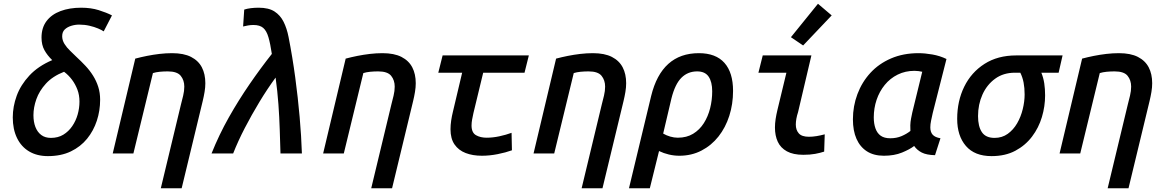

<svg xmlns="http://www.w3.org/2000/svg" viewBox="-20 -817 6200 1022"><path d="M235 14Q177 14 135 -11Q93 -36 70.5 -82.5Q48 -129 48 -192Q48 -250 69 -307.5Q90 -365 136.5 -415Q183 -465 258 -497Q232 -522 216.5 -550Q201 -578 201 -617Q201 -669 227.5 -704.5Q254 -740 302 -758Q350 -776 412 -776Q464 -776 505.5 -763Q547 -750 576 -735L532 -650Q522 -657 502 -665.5Q482 -674 456 -680Q430 -686 401 -686Q380 -686 359 -679.5Q338 -673 324.5 -660Q311 -647 311 -624Q311 -603 323 -583.5Q335 -564 353 -547Q371 -530 387 -514Q412 -491 435 -466.5Q458 -442 475.5 -414Q493 -386 503 -354.5Q513 -323 513 -286Q513 -228 495.5 -174.5Q478 -121 443.5 -78.5Q409 -36 357 -11Q305 14 235 14ZM251 -83Q289 -83 317 -100Q345 -117 364.5 -145.5Q384 -174 393.5 -208Q403 -242 403 -276Q403 -311 392 -340Q381 -369 363 -393Q345 -417 321 -435Q260 -411 224.5 -372Q189 -333 173.5 -289Q158 -245 158 -204Q158 -168 168.5 -141Q179 -114 199.5 -98.5Q220 -83 251 -83Z M836 185 943 -260Q949 -283 955 -308Q961 -333 961 -356Q961 -390 942 -413.5Q923 -437 873 -437Q851 -437 830.5 -435Q810 -433 794 -428L690 0H580L700 -505Q730 -513 762.5 -519.5Q795 -526 829 -530Q863 -534 896 -534Q958 -534 997 -514Q1036 -494 1054.5 -458.5Q1073 -423 1073 -374Q1073 -352 1069 -328Q1065 -304 1059 -279L947 185Z M1106 0Q1146 -100 1198 -192Q1250 -284 1308.5 -369Q1367 -454 1427 -530Q1419 -584 1409 -618.5Q1399 -653 1381 -668.5Q1363 -684 1329 -684Q1314 -684 1300 -681.5Q1286 -679 1274 -676L1280 -766Q1295 -771 1315 -773.5Q1335 -776 1357 -776Q1410 -776 1441 -756Q1472 -736 1489.5 -701Q1507 -666 1516 -620Q1537 -513 1551.5 -405Q1566 -297 1575 -194.5Q1584 -92 1587 0H1473Q1471 -63 1469 -128Q1467 -193 1462 -262Q1457 -331 1447 -404Q1403 -344 1361 -274.5Q1319 -205 1283 -135.5Q1247 -66 1221 0Z M1956 185 2063 -260Q2069 -283 2075 -308Q2081 -333 2081 -356Q2081 -390 2062 -413.5Q2043 -437 1993 -437Q1971 -437 1950.5 -435Q1930 -433 1914 -428L1810 0H1700L1820 -505Q1850 -513 1882.5 -519.5Q1915 -526 1949 -530Q1983 -534 2016 -534Q2078 -534 2117 -514Q2156 -494 2174.5 -458.5Q2193 -423 2193 -374Q2193 -352 2189 -328Q2185 -304 2179 -279L2067 185Z M2545 12Q2496 12 2458.5 -2.5Q2421 -17 2399.5 -48Q2378 -79 2378 -129Q2378 -151 2381.5 -175Q2385 -199 2391 -223L2440 -430H2313L2336 -522H2795L2772 -430H2552L2500 -215Q2496 -197 2493 -180.5Q2490 -164 2490 -149Q2490 -111 2513.5 -97.5Q2537 -84 2570 -84Q2603 -84 2638 -91.5Q2673 -99 2703 -110L2705 -17Q2672 -5 2629 3.5Q2586 12 2545 12Z M3076 185 3183 -260Q3189 -283 3195 -308Q3201 -333 3201 -356Q3201 -390 3182 -413.5Q3163 -437 3113 -437Q3091 -437 3070.5 -435Q3050 -433 3034 -428L2930 0H2820L2940 -505Q2970 -513 3002.5 -519.5Q3035 -526 3069 -530Q3103 -534 3136 -534Q3198 -534 3237 -514Q3276 -494 3294.5 -458.5Q3313 -423 3313 -374Q3313 -352 3309 -328Q3305 -304 3299 -279L3187 185Z M3328 185 3446 -306Q3474 -420 3537.5 -477Q3601 -534 3700 -534Q3790 -534 3836 -482.5Q3882 -431 3882 -333Q3882 -263 3862 -200.5Q3842 -138 3804.5 -90.5Q3767 -43 3714 -15.5Q3661 12 3596 12Q3568 12 3540.5 5.5Q3513 -1 3488 -13L3439 185ZM3588 -84Q3635 -84 3669.5 -105Q3704 -126 3726.5 -161.5Q3749 -197 3760 -241Q3771 -285 3771 -331Q3771 -381 3752 -409Q3733 -437 3691 -437Q3641 -437 3607 -403Q3573 -369 3554 -293L3510 -106Q3527 -96 3547.5 -90Q3568 -84 3588 -84Z M4256 7Q4202 7 4168.5 -11.5Q4135 -30 4120 -62.5Q4105 -95 4105 -138Q4105 -160 4108.5 -183Q4112 -206 4118 -231L4166 -430H4017L4040 -522H4299L4228 -220Q4222 -202 4219 -185Q4216 -168 4216 -154Q4216 -125 4232 -107Q4248 -89 4286 -89Q4305 -89 4326.5 -92.5Q4348 -96 4370 -102L4367 -10Q4346 -3 4319 2Q4292 7 4256 7ZM4255 -575 4190 -619 4334 -797 4407 -735Z M4685 12Q4631 12 4594.5 -11.5Q4558 -35 4539 -78Q4520 -121 4520 -182Q4520 -252 4544 -316Q4568 -380 4613 -429Q4658 -478 4723 -506Q4788 -534 4869 -534Q4903 -534 4943 -527Q4983 -520 5018 -503L4945 -216Q4940 -194 4936 -174.5Q4932 -155 4932 -139Q4932 -114 4944.5 -100Q4957 -86 4986 -81L4957 9Q4912 8 4886.5 -5Q4861 -18 4846 -40Q4823 -22 4781.5 -5Q4740 12 4685 12ZM4719 -81Q4752 -81 4779 -92.5Q4806 -104 4826 -120Q4825 -133 4825.5 -150.5Q4826 -168 4829.5 -186Q4833 -204 4836 -218L4889 -435Q4881 -437 4869.5 -438.5Q4858 -440 4848 -440Q4799 -440 4758.5 -420Q4718 -400 4689.5 -365Q4661 -330 4646 -285.5Q4631 -241 4631 -192Q4631 -159 4640 -133.5Q4649 -108 4668 -94.5Q4687 -81 4719 -81Z M5258 14Q5168 14 5121.5 -40Q5075 -94 5075 -184Q5075 -279 5112.5 -355.5Q5150 -432 5220.5 -477Q5291 -522 5389 -522H5636L5615 -430H5523Q5534 -403 5538.5 -373.5Q5543 -344 5543 -309Q5543 -251 5526 -194Q5509 -137 5473.5 -90Q5438 -43 5384.5 -14.5Q5331 14 5258 14ZM5274 -83Q5314 -83 5344 -104.5Q5374 -126 5394 -160.5Q5414 -195 5424 -236Q5434 -277 5434 -314Q5434 -349 5428.5 -377.5Q5423 -406 5411 -430H5382Q5321 -430 5277 -398Q5233 -366 5209.5 -313.5Q5186 -261 5186 -199Q5186 -144 5206.5 -113.5Q5227 -83 5274 -83Z M5876 185 5983 -260Q5989 -283 5995 -308Q6001 -333 6001 -356Q6001 -390 5982 -413.5Q5963 -437 5913 -437Q5891 -437 5870.5 -435Q5850 -433 5834 -428L5730 0H5620L5740 -505Q5770 -513 5802.5 -519.5Q5835 -526 5869 -530Q5903 -534 5936 -534Q5998 -534 6037 -514Q6076 -494 6094.5 -458.5Q6113 -423 6113 -374Q6113 -352 6109 -328Q6105 -304 6099 -279L5987 185Z"/></svg>

Font: Ubuntu Sans Mono Medium
Style: Italic
Weight: 500
Italic angle: -13.5°
Monospace: yes
Designer: Dalton Maag Ltd
Foundry: Dalton Maag Ltd
Version: Version 1.006